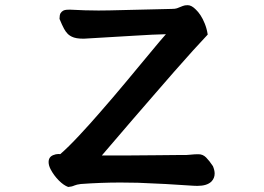

<svg xmlns="http://www.w3.org/2000/svg" viewBox="-20 -684 1040 756"><path d="M255.4 -646Q316.4 -642.6 367.7 -642.6Q388.2 -642.6 411.6 -643.1L656.2 -648.9Q669.9 -648.9 676.8 -651.4Q687 -654.8 700.2 -660.6Q707 -663.6 719.2 -663.6Q734.4 -663.6 751.5 -646Q760.3 -637.7 769.3 -624.3Q778.3 -610.8 786.4 -590.8Q794.4 -570.8 797.9 -547.9L739.3 -484.4Q705.1 -446.8 665.5 -401.4L583.5 -307.1L501.5 -212.4Q399.4 -93.8 380.9 -71.8H474.1Q524.4 -71.8 596.7 -72.8Q668.9 -73.7 688 -73.7Q707 -73.7 713.9 -73.7Q727.1 -74.2 732.9 -75.2Q744.6 -76.7 761.7 -76.7Q778.8 -76.7 791.5 -64Q804.2 -51.3 818.4 -29.8Q825.2 -13.7 825.2 -0.5Q825.2 17.6 812.5 30.8Q794.9 47.9 757.3 47.9Q750 47.9 741.7 47.4Q632.3 39.6 522.9 35.6Q489.3 34.7 454.6 34.7Q377.9 34.7 298.3 40.5Q281.7 42.5 272.9 46.4Q262.2 51.3 248.5 52.2Q231 45.9 211.9 26.9Q191.9 6.8 179.2 -17.6Q171.4 -32.7 171.4 -45.9Q171.4 -65.9 189.5 -73.2Q200.2 -77.6 210 -77.6Q213.9 -77.6 217.3 -77.1Q249.5 -105 292.2 -150.9Q335 -196.8 369.6 -236.8Q427.7 -303.2 473.1 -357.9Q586.9 -495.1 606.7 -518.6Q626.5 -542 633.3 -549.3Q584.5 -548.3 509.8 -543.5Q480.5 -541.5 310.5 -531.7H307.6Q278.3 -531.7 262.7 -539.6Q256.8 -542.5 251.5 -546.4L246.6 -550.8Q238.8 -558.6 232.4 -570.3Q224.6 -584.5 214.4 -609.4V-610.4Q214.4 -624.5 218.3 -631.8Q222.7 -638.7 229 -642.1Q234.9 -645 241.9 -645.5Q249 -646 254.9 -646Z"/></svg>

Font: Bakudai
Style: Medium
Weight: 500
Version: Version 1.48